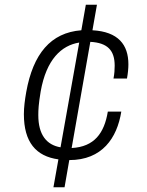

<svg xmlns="http://www.w3.org/2000/svg" viewBox="-20 -743 622 812"><path d="M206 49H253L273 -66C412 -66 475 -159 493 -271H436C421 -180 379 -122 283 -117L362 -566C435 -562 465 -530 465 -465C465 -449 464 -431 460 -411H517C521 -433 523 -453 523 -471C523 -554 480 -609 371 -615L390 -723H343L324 -615C194 -605 120 -515 91 -354C85 -320 81 -289 81 -260C81 -142 132 -82 227 -69ZM142 -256C142 -278 143 -302 152 -356C176 -492 240 -551 315 -563L236 -120C177 -130 142 -173 142 -256Z"/></svg>

Font: Archivo ExtraLight
Style: Italic
Weight: 200
Italic angle: -10°
Designer: Hector Gatti
Foundry: Omnibus-Type
Version: Version 2.001